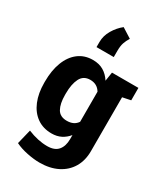

<svg xmlns="http://www.w3.org/2000/svg" viewBox="-247 -928 1084 1247"><g transform="rotate(30 295.5 -304.0)"><path d="M262.7 213.4Q221.7 213.4 170.4 203.1Q119.1 192.9 79.6 173.3L106.4 64Q183.1 95.7 252.9 95.7Q308.1 95.7 334 65.2Q359.9 34.7 359.9 -19V-48.8Q336.9 -20.5 306.4 -5.1Q275.9 10.3 236.3 10.3Q171.9 10.3 126 -22.5Q80.1 -55.2 55.7 -114Q31.2 -172.9 31.2 -251V-261.2Q31.2 -344.2 55.2 -406.5Q79.1 -468.8 124.3 -503.4Q169.4 -538.1 232.4 -538.1Q278.8 -538.1 312.3 -518.3Q345.7 -498.5 369.1 -461.9L379.4 -528.3H577.6V-435.1L516.1 -422.4V-18.1Q516.1 51.8 485.4 103.8Q454.6 155.8 397.7 184.6Q340.8 213.4 262.7 213.4ZM281.2 -110.4Q335 -110.4 359.9 -148.4V-374Q334 -417.5 281.7 -417.5Q231 -417.5 209.2 -374.5Q187.5 -331.5 187.5 -261.2V-251Q187.5 -185.1 208.5 -147.7Q229.5 -110.4 281.2 -110.4ZM297.4 -822.3 370.1 -776.4Q355 -752.4 346.9 -728.5Q338.9 -704.6 338.9 -668V-621.6H209.5V-660.2Q209.5 -707 235.1 -750.2Q260.7 -793.5 297.4 -822.3Z"/></g></svg>

Font: Roboto Slab ExtraBold
Style: Regular
Weight: 800
Designer: Google
Version: Version 2.001; ttfautohint (v1.8.3)